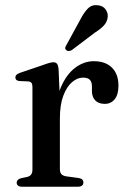

<svg xmlns="http://www.w3.org/2000/svg" viewBox="-20 -711 486 731"><path d="M191 -259.5Q191 -330.5 212 -379.2Q233 -428 266.2 -453Q299.5 -478 337 -478Q382 -478 406.5 -453.2Q431 -428.5 431 -385Q431 -350.5 416.5 -333Q402 -315.5 379 -315.5Q355.5 -315.5 342.8 -328.5Q330 -341.5 330 -365V-382Q330 -399 322 -407.2Q314 -415.5 296 -415.5Q274.5 -415.5 254.2 -398.2Q234 -381 221 -346.5Q208 -312 208 -259.5ZM203 -449 208 -329V-66.5Q208 -54.5 213.8 -48Q219.5 -41.5 233 -39.5L278 -33.5Q288 -32 292.8 -27.8Q297.5 -23.5 297.5 -16Q297.5 -8.5 292 -4.2Q286.5 0 275.5 0H64.5Q54 0 48.8 -4.2Q43.5 -8.5 43.5 -15.5Q43.5 -21.5 47.5 -25.8Q51.5 -30 60 -32.5L84 -37.5Q93.5 -40 98.5 -46.5Q103.5 -53 103.5 -66V-379.5Q103.5 -390.5 100 -395.2Q96.5 -400 88 -401L53.5 -402.5Q45.5 -403.5 42 -407Q38.5 -410.5 38.5 -416Q38.5 -422 42.8 -426.2Q47 -430.5 57 -434L141 -462.5Q160 -469.5 169 -471.8Q178 -474 183.5 -474Q192.5 -474 197 -468.2Q201.5 -462.5 203 -449ZM285.5 -636Q299.5 -663.5 314.8 -678.8Q330 -694 352.5 -691Q372.5 -689 382.2 -675Q392 -661 390 -645.5Q388 -627.5 375.5 -614Q363 -600.5 341.5 -587L253 -520Q247.5 -517 241.8 -516.8Q236 -516.5 232 -520.5Q227.5 -524.5 228.5 -529.8Q229.5 -535 233 -540Z"/></svg>

Font: Fraunces 24pt
Style: Regular
Weight: 400
Version: Version 1.000;[b76b70a41]